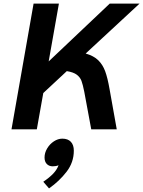

<svg xmlns="http://www.w3.org/2000/svg" viewBox="-20 -720 797 1069"><path d="M590 -224 630 0H488L449 -210Q441 -250 433.5 -270Q426 -290 407.5 -304Q389 -318 352 -324L221 -202L185 0H44L167 -700H308L251 -378L591 -700H757L457 -422Q502 -409 527 -384.5Q552 -360 565.5 -323.5Q579 -287 590 -224ZM391 119Q391 184 350.5 236.5Q310 289 253 329L221 292Q255 269 276 247Q297 225 306 200Q292 206 274 206Q253 206 240.5 193Q228 180 228 157Q228 131 242.5 106.5Q257 82 280 67Q303 52 327 52Q358 52 374.5 69.5Q391 87 391 119Z"/></svg>

Font: KoHo
Style: Bold Italic
Weight: 700
Italic angle: -10°
Version: Version 1.000; ttfautohint (v1.6)